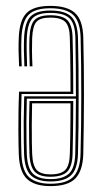

<svg xmlns="http://www.w3.org/2000/svg" viewBox="-20 -626 352 652"><path d="M150.8 -606Q207.8 -606 234.5 -582.1Q261.2 -558.2 262.8 -498.8Q264 -453.5 264.6 -403.6Q265.2 -353.8 265.1 -302.2Q265 -250.8 264.4 -200Q263.8 -149.2 262.8 -102.5Q261 -46 235.9 -20Q210.8 6 151.2 6Q98 6 72.1 -18Q46.2 -42 43.8 -101.2Q43.2 -114.5 42.9 -135.9Q42.5 -157.2 42.4 -185.1Q42.2 -213 42.8 -245.9Q43.2 -278.8 44.8 -314.8H219.5Q219.5 -348.5 219.2 -378.9Q219 -409.2 218.5 -438Q218 -466.8 217.2 -496.2Q216.5 -535.5 202.4 -550.9Q188.2 -566.2 150.8 -566.2Q116.8 -566.2 103.9 -552.1Q91 -538 89.2 -496.5Q88.5 -479 88.6 -454Q88.8 -429 90.2 -400.8H81Q79.8 -430 79.5 -454.5Q79.2 -479 80 -497Q82 -542 97.4 -558.1Q112.8 -574.2 150.8 -574.2Q192.2 -574.2 209 -557.2Q225.8 -540.2 226.5 -497Q227.2 -471.2 227.8 -439Q228.2 -406.8 228.5 -372.6Q228.8 -338.5 228.8 -306.8H53.2Q52 -271.8 51.6 -240.2Q51.2 -208.8 51.4 -182.1Q51.5 -155.5 51.9 -135Q52.2 -114.5 52.8 -101.2Q55.2 -43.8 80.2 -22.9Q105.2 -2 151.2 -2Q207 -2 229.6 -26.5Q252.2 -51 253.5 -103Q254.8 -150 255.4 -200.4Q256 -250.8 256 -301.9Q256 -353 255.5 -402.8Q255 -452.5 253.8 -498.2Q252.2 -553.8 228 -575.9Q203.8 -598 150.8 -598Q99.2 -598 77.4 -576.1Q55.5 -554.2 52.8 -498.2Q52.2 -487 52.1 -471.4Q52 -455.8 52.5 -437.8Q53 -419.8 53.8 -400.8H44.8Q43.5 -426.2 43.1 -452.5Q42.8 -478.8 43.8 -498.8Q46.2 -557.5 70.4 -581.8Q94.5 -606 150.8 -606ZM150.8 -590.2Q200.8 -590.2 222 -569.6Q243.2 -549 244.8 -498Q246 -450.2 246.5 -399.1Q247 -348 247 -296.4Q247 -244.8 246.5 -195.8Q246 -146.8 244.8 -103.8Q243.2 -51.5 221.2 -30.6Q199.2 -9.8 151.2 -9.8Q107.5 -9.8 85.8 -29.6Q64 -49.5 61.8 -102.2Q61.2 -116.2 60.8 -144.8Q60.2 -173.2 60.5 -212.8Q60.8 -252.2 62.2 -298.8H237.8Q237.8 -356 237.4 -400.6Q237 -445.2 236 -497.2Q235.2 -543.8 216.8 -563Q198.2 -582.2 150.8 -582.2Q107.8 -582.2 90.5 -564.1Q73.2 -546 71 -497.5Q70.2 -480 70.5 -454.9Q70.8 -429.8 72 -400.8H62.8Q61.5 -427.5 61.2 -453.2Q61 -479 61.8 -497.8Q64.2 -550.2 83.9 -570.2Q103.5 -590.2 150.8 -590.2ZM237.8 -291H71Q69.8 -250.2 69.6 -212.5Q69.5 -174.8 70 -145.8Q70.5 -116.8 71 -102.8Q73 -55 91.8 -36.4Q110.5 -17.8 151.2 -17.8Q194.8 -17.8 214.6 -36.8Q234.5 -55.8 235.5 -104Q236.5 -140.5 237 -190.1Q237.5 -239.8 237.8 -291ZM228.8 -283Q228.8 -255.2 228.5 -226.2Q228.2 -197.2 227.8 -166.9Q227.2 -136.5 226.5 -104.2Q225.5 -60.5 208.4 -43.1Q191.2 -25.8 151.2 -25.8Q114.8 -25.8 98.4 -42.4Q82 -59 80 -103Q79.5 -116 79 -141.9Q78.5 -167.8 78.6 -203.8Q78.8 -239.8 80.2 -283ZM219.5 -275H89Q88 -236.2 87.9 -201.8Q87.8 -167.2 88.2 -141.5Q88.8 -115.8 89.2 -103.2Q91 -63 105.1 -48.4Q119.2 -33.8 151.2 -33.8Q187.5 -33.8 202 -49.2Q216.5 -64.8 217.2 -104.5Q218 -131.5 218.5 -158.4Q219 -185.2 219.2 -213.9Q219.5 -242.5 219.5 -275Z"/></svg>

Font: Big Shoulders Inline Display Thin Light
Style: Regular
Weight: 300
Version: Version 2.002